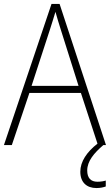

<svg xmlns="http://www.w3.org/2000/svg" viewBox="-20 -735 557 973"><path d="M422 129C422 82 456 41 504 0H517L282 -715H241L0 0H40L129 -264H390L474 -7C420 35 387 84 387 135C387 189 419 218 469 218C489 218 505 214 516 210V180C507 183 491 186 474 186C440 186 422 167 422 129ZM288 -585 378 -300H140L233 -585C242 -614 252 -644 261 -675C270 -642 280 -611 288 -585Z"/></svg>

Font: Noto Sans Gurmukhi UI SemiCondensed ExtraLight
Style: Regular
Weight: 200
Width: 4
Designer: Jelle Bosma - Monotype Design Team
Foundry: Monotype Imaging Inc.
Version: Version 2.004